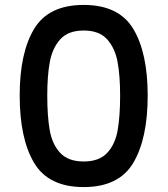

<svg xmlns="http://www.w3.org/2000/svg" viewBox="-20 -762 681 780"><path d="M60 -374Q60 -547 118.5 -644.5Q177 -742 320 -742Q463 -742 521.5 -644.5Q580 -547 580 -374Q580 -199 521.5 -100.5Q463 -2 320 -2Q177 -2 118.5 -100.5Q60 -199 60 -374ZM468 -374Q468 -455 457.5 -511Q447 -567 415 -602.5Q383 -638 320 -638Q257 -638 225 -602.5Q193 -567 182.5 -511Q172 -455 172 -374Q172 -290 182 -233Q192 -176 224.5 -141Q257 -106 320 -106Q383 -106 415.5 -141Q448 -176 458 -233Q468 -290 468 -374Z"/></svg>

Font: A Bank Premium Med
Style: Regular
Weight: 500
Designer: Ninad Kale (Devanagari), Jonny Pinhorn (Latin), Htun Naung (Myanmar)
Foundry: Indian Type Foundry
Version: 4.004